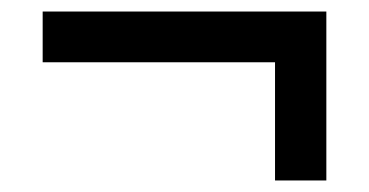

<svg xmlns="http://www.w3.org/2000/svg" viewBox="-20 -455 640 333"><path d="M546 -435V-142H457V-347H54V-435Z"/></svg>

Font: Muli-Bold
Style: Bold
Weight: 700
Version: Version 2.000